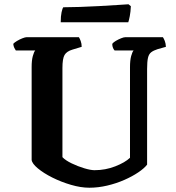

<svg xmlns="http://www.w3.org/2000/svg" viewBox="-20 -878 825 898"><path d="M398 0Q358 0 312 -13.5Q266 -27 225 -47.5Q184 -68 157 -90.5Q130 -113 128 -130V-565Q128 -596 133.5 -616Q139 -636 145 -642H54Q51 -646 47 -654Q43 -662 42 -673Q47 -679 59.5 -686.5Q72 -694 85 -699Q98 -704 104 -704H349Q353 -698 357.5 -686Q362 -674 362 -659L319 -646Q292 -638 282 -621Q272 -604 272 -560V-143Q286 -128 315 -114Q344 -100 374 -91Q404 -82 422 -82Q473 -82 519 -100Q565 -118 588 -140V-564Q588 -596 593.5 -616Q599 -636 605 -642H516Q512 -646 508.5 -654Q505 -662 505 -673Q510 -680 522 -687Q534 -694 546.5 -699Q559 -704 566 -704H742Q746 -698 750.5 -687Q755 -676 756 -659L717 -648Q698 -642 687 -633.5Q676 -625 672 -607Q668 -589 668 -555V-108Q655 -91 627 -72Q599 -53 561.5 -36.5Q524 -20 481.5 -10Q439 0 398 0ZM264 -774Q264 -803 268 -821Q272 -839 276 -844Q308 -844 352.5 -845.5Q397 -847 443 -849.5Q489 -852 526.5 -854.5Q564 -857 581 -858L592 -849Q591 -823 587 -802.5Q583 -782 580 -774Z"/></svg>

Font: Texturina
Style: Bold
Weight: 700
Designer: Guillermo Torres Carreño
Foundry: Omnibus-Type
Version: Version 1.002; ttfautohint (v1.8.3)